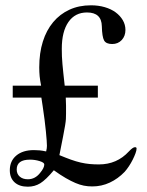

<svg xmlns="http://www.w3.org/2000/svg" viewBox="-20 -696 554 724"><path d="M228 -328Q229 -313 229 -297.5Q229 -282 229 -267Q229 -256 228.5 -247Q228 -238 225.5 -223Q223 -208 218 -182Q213 -156 204 -111Q228 -101 247.5 -94Q267 -87 284.5 -83Q302 -79 318.5 -77.5Q335 -76 353 -76Q421 -76 466 -125Q481 -141 489 -141Q495 -141 495 -136Q495 -129 491 -118Q487 -107 480.5 -94Q474 -81 466 -69Q458 -57 450 -48Q425 -22 394 -7.5Q363 7 328 7Q311 7 296 4Q281 1 264.5 -6Q248 -13 228 -24.5Q208 -36 183 -54Q153 -18 132 -5Q111 8 85 8Q53 8 35 -8.5Q17 -25 17 -54Q17 -89 41.5 -109.5Q66 -130 108 -130Q119 -130 129.5 -129Q140 -128 154 -125Q157 -137 157 -146Q157 -160 153 -201Q149 -242 141 -295L136 -328H28V-373H135Q131 -393 129.5 -408.5Q128 -424 128 -442Q128 -496 141.5 -539Q155 -582 180.5 -612.5Q206 -643 242 -659.5Q278 -676 323 -676Q351 -676 375 -669Q399 -662 416 -649.5Q433 -637 443 -620Q453 -603 453 -583Q453 -560 439 -545Q425 -530 403 -530Q380 -530 372.5 -543.5Q365 -557 364 -597Q363 -649 308 -649Q263 -649 238 -613Q213 -577 213 -512Q213 -497 213.5 -483.5Q214 -470 215.5 -454Q217 -438 219 -418.5Q221 -399 224 -373H349V-328ZM147 -76Q147 -83 129.5 -88.5Q112 -94 93 -94Q43 -94 43 -57Q43 -40 54.5 -30Q66 -20 85 -20Q113 -20 132 -45Q147 -63 147 -76Z"/></svg>

Font: STIXGeneralUnicodeRegular
Style: Regular
Weight: 400
Designer: MicroPress Inc., with final additions and corrections provided by Coen Hoffman, Elsevier (retired)
Version: Version 1.1.0